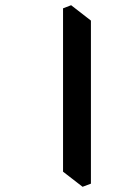

<svg xmlns="http://www.w3.org/2000/svg" viewBox="-20 -667 494 737"><path d="M297 50 222 -8V-635L253 -647L329 -588V38Z"/></svg>

Font: Eczar Medium
Style: Regular
Weight: 500
Designer: Vaibhav Singh
Foundry: Rosetta Type Foundry
Version: Version 2.000